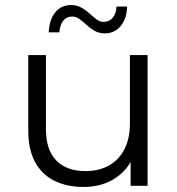

<svg xmlns="http://www.w3.org/2000/svg" viewBox="-20 -747 712 772"><path d="M316.5 4.7Q248.8 4.7 198.7 -20.1Q148.7 -44.9 121.2 -95.1Q93.7 -145.4 93.7 -220.5V-525.5H164.7V-227.9Q164.7 -144.3 206.2 -101.7Q247.7 -59.1 323.4 -59.1Q378.2 -59.1 418.4 -81.7Q458.6 -104.4 480.5 -147.3Q502.4 -190.3 502.4 -249.6V-525.5H573.4V0H505.2V-143.7L516.3 -117.5Q491.4 -60.1 438.9 -27.7Q386.3 4.7 316.5 4.7ZM401.1 -612.8Q378.4 -612.8 360.4 -623Q342.5 -633.2 327.9 -646.7Q313.3 -660.2 299.5 -670.4Q285.8 -680.6 270.5 -680.6Q247.7 -680.6 234.2 -663.8Q220.8 -646.9 218.8 -617H176Q178 -667.4 202 -697.1Q226.1 -726.8 266 -726.8Q288.7 -726.8 306.9 -716.6Q325.1 -706.4 339.7 -692.9Q354.4 -679.4 368.1 -669.2Q381.8 -659 396.5 -659Q419.4 -659 433.3 -675.5Q447.3 -692.1 448.3 -720.6H491.1Q490.1 -672.8 465.5 -642.8Q441 -612.8 401.1 -612.8Z"/></svg>

Font: Montserrat Alternates Thin
Style: Regular
Weight: 100
Designer: Julieta Ulanovsky
Foundry: Julieta Ulanovsky
Version: Version 9.000